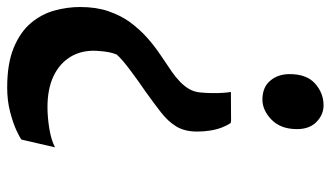

<svg xmlns="http://www.w3.org/2000/svg" viewBox="-218 -716 943 548"><g transform="rotate(-90 254.0 -441.5)"><path d="M177.5 -255Q170 -266 164.2 -281.2Q158.5 -296.5 155.8 -314.2Q153 -332 153 -350.5Q153 -386.5 167.5 -410.2Q182 -434 207.8 -454Q233.5 -474 267 -498Q298.5 -519.5 328.5 -542Q358.5 -564.5 372.5 -580Q376 -587.5 378.2 -597.2Q380.5 -607 381.8 -618Q383 -629 383.5 -638.5Q385.5 -680.5 366.5 -712Q347.5 -743.5 311 -760.8Q274.5 -778 223 -778Q194.5 -778 161.8 -772.8Q129 -767.5 108 -756.5L130 -852Q135.5 -857 156.8 -866.8Q178 -876.5 209.8 -884.8Q241.5 -893 278.5 -893Q347.5 -893 392.5 -874.2Q437.5 -855.5 463 -825Q488.5 -794.5 498.5 -757.8Q508.5 -721 508.5 -685Q508.5 -639 496.5 -604.2Q484.5 -569.5 466 -543.5Q443.5 -513.5 420.5 -493.2Q397.5 -473 374 -457Q350.5 -441 324.5 -423.5Q309 -413 295.8 -400.2Q282.5 -387.5 274.2 -373.2Q266 -359 264.5 -341Q263 -324.5 262.8 -307.8Q262.5 -291 263.5 -277.2Q264.5 -263.5 266 -254.5L184.5 -254ZM160 -67.5Q160.5 -113 187.2 -138.8Q214 -164.5 244 -164.5Q279.5 -164.5 298.2 -142.2Q317 -120 317 -87Q317 -38 289.8 -14Q262.5 10 228 10Q201 10 180.2 -10.5Q159.5 -31 160 -67.5Z"/></g></svg>

Font: Merriweather 24pt SemiCondensed Black
Style: Italic
Weight: 900
Width: 4
Italic angle: -7.8°
Designer: Eben Sorkin
Foundry: Eben Sorkin
Version: Version 2.101